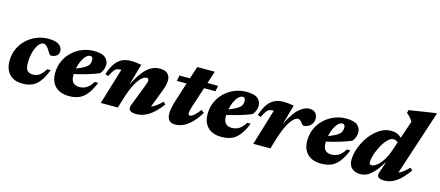

<svg xmlns="http://www.w3.org/2000/svg" viewBox="-51 -1242 4089 1786"><g transform="rotate(15 1993.5 -349.0)"><path d="M284.5 -396Q261 -396 239 -367.8Q217 -339.5 203 -291.2Q189 -243 189 -182.5Q189 -133.5 206.2 -112.5Q223.5 -91.5 263 -91.5Q296 -91.5 323.2 -109.5Q350.5 -127.5 379 -174.5H412Q383.5 -101 351.5 -59.8Q319.5 -18.5 280.2 -1.8Q241 15 191.5 15Q107 15 63.2 -31.5Q19.5 -78 19.5 -157.5Q19.5 -223.5 44.2 -277.2Q69 -331 111.2 -370Q153.5 -409 206.8 -430Q260 -451 317.5 -451Q389.5 -451 421 -427Q452.5 -403 452.5 -367.5Q452.5 -338.5 431.8 -322Q411 -305.5 376.5 -305.5Q371 -305.5 364 -313.8Q357 -322 342 -347.5Q313.5 -396 284.5 -396Z M869.5 -174.5Q839.5 -100 805.5 -58.8Q771.5 -17.5 730.8 -1.2Q690 15 638.5 15Q550.5 15 504.5 -31.5Q458.5 -78 458.5 -157.5Q458.5 -223.5 483.2 -277.2Q508 -331 550.2 -370Q592.5 -409 645.8 -430Q699 -451 756.5 -451Q833.5 -451 865.8 -423.5Q898 -396 898 -354.5Q898 -330 888.8 -306.8Q879.5 -283.5 864 -266Q815.5 -245.5 753.8 -227Q692 -208.5 628 -194.5Q628 -188.5 628 -182.5Q628 -133.5 649.2 -112.5Q670.5 -91.5 706.5 -91.5Q746.5 -91.5 776.5 -109.5Q806.5 -127.5 836.5 -174.5ZM734.5 -397.5Q714.5 -397.5 694.5 -378Q674.5 -358.5 658.5 -325Q642.5 -291.5 634.5 -249Q687 -270 714.2 -286.8Q741.5 -303.5 751 -321Q760.5 -338.5 760.5 -362Q760.5 -397.5 734.5 -397.5Z M942 -258.5 912.5 -270Q935 -339.5 964.2 -378.8Q993.5 -418 1029.5 -434.2Q1065.5 -450.5 1108.5 -450.5Q1139 -450.5 1160.5 -448Q1182 -445.5 1212.5 -440L1153.5 -230.5Q1195.5 -317.5 1234.8 -365.5Q1274 -413.5 1312 -432.2Q1350 -451 1387 -451Q1442.5 -451 1466.5 -427Q1490.5 -403 1490.5 -365.5Q1490.5 -346.5 1485.5 -321.2Q1480.5 -296 1469 -266.5L1401 -89Q1425 -97.5 1449 -115.5Q1473 -133.5 1503 -162.5L1525 -141.5Q1464.5 -60 1405.5 -22.5Q1346.5 15 1285.5 15Q1192 15 1219.5 -56.5L1298.5 -260.5Q1307 -283 1310.5 -294.8Q1314 -306.5 1314 -314.5Q1314 -337 1292 -337Q1272.5 -337 1246 -314Q1219.5 -291 1190.5 -237.5Q1161.5 -184 1133.5 -92.5L1105 0H941L1046 -347H1038.5Q1018.5 -347 1004 -341.2Q989.5 -335.5 975.5 -316.8Q961.5 -298 942 -258.5Z M1778.5 -213.5Q1762.5 -165 1759 -146.8Q1755.5 -128.5 1755.5 -119Q1755.5 -100.5 1772.5 -100.5Q1786 -100.5 1807 -117.8Q1828 -135 1864 -179.5L1891 -158.5Q1848 -89.5 1807.8 -51.8Q1767.5 -14 1730.5 0.5Q1693.5 15 1659 15Q1624 15 1602.8 -4.2Q1581.5 -23.5 1581.5 -75.5Q1581.5 -95.5 1588 -128.2Q1594.5 -161 1607.5 -202L1665 -381.5H1571.5L1581.5 -436H1682.5L1721 -555H1890.5L1851.5 -436H1953.5L1943 -381.5H1833.5Z M2338 -174.5Q2308 -100 2274 -58.8Q2240 -17.5 2199.2 -1.2Q2158.5 15 2107 15Q2019 15 1973 -31.5Q1927 -78 1927 -157.5Q1927 -223.5 1951.8 -277.2Q1976.5 -331 2018.8 -370Q2061 -409 2114.2 -430Q2167.5 -451 2225 -451Q2302 -451 2334.2 -423.5Q2366.5 -396 2366.5 -354.5Q2366.5 -330 2357.2 -306.8Q2348 -283.5 2332.5 -266Q2284 -245.5 2222.2 -227Q2160.5 -208.5 2096.5 -194.5Q2096.5 -188.5 2096.5 -182.5Q2096.5 -133.5 2117.8 -112.5Q2139 -91.5 2175 -91.5Q2215 -91.5 2245 -109.5Q2275 -127.5 2305 -174.5ZM2203 -397.5Q2183 -397.5 2163 -378Q2143 -358.5 2127 -325Q2111 -291.5 2103 -249Q2155.5 -270 2182.8 -286.8Q2210 -303.5 2219.5 -321Q2229 -338.5 2229 -362Q2229 -397.5 2203 -397.5Z M2514.5 -347H2507Q2487 -347 2472.5 -341.2Q2458 -335.5 2444 -316.8Q2430 -298 2410.5 -258.5L2381 -270Q2403.5 -339.5 2432.8 -378.8Q2462 -418 2498 -434.2Q2534 -450.5 2577 -450.5Q2607.5 -450.5 2629 -448Q2650.5 -445.5 2681 -440L2627.5 -250.5Q2682.5 -363 2734 -407Q2785.5 -451 2829.5 -451Q2869 -451 2889.2 -429.8Q2909.5 -408.5 2909.5 -373.5Q2909.5 -335 2882.2 -309.5Q2855 -284 2818 -284Q2806 -284 2789 -308.5Q2772.5 -332.5 2751.5 -332.5Q2721 -332.5 2679.8 -274Q2638.5 -215.5 2598.5 -81L2574.5 0H2409.5Z M3297.5 -174.5Q3267.5 -100 3233.5 -58.8Q3199.5 -17.5 3158.8 -1.2Q3118 15 3066.5 15Q2978.5 15 2932.5 -31.5Q2886.5 -78 2886.5 -157.5Q2886.5 -223.5 2911.2 -277.2Q2936 -331 2978.2 -370Q3020.5 -409 3073.8 -430Q3127 -451 3184.5 -451Q3261.5 -451 3293.8 -423.5Q3326 -396 3326 -354.5Q3326 -330 3316.8 -306.8Q3307.5 -283.5 3292 -266Q3243.5 -245.5 3181.8 -227Q3120 -208.5 3056 -194.5Q3056 -188.5 3056 -182.5Q3056 -133.5 3077.2 -112.5Q3098.5 -91.5 3134.5 -91.5Q3174.5 -91.5 3204.5 -109.5Q3234.5 -127.5 3264.5 -174.5ZM3162.5 -397.5Q3142.5 -397.5 3122.5 -378Q3102.5 -358.5 3086.5 -325Q3070.5 -291.5 3062.5 -249Q3115 -270 3142.2 -286.8Q3169.5 -303.5 3179 -321Q3188.5 -338.5 3188.5 -362Q3188.5 -397.5 3162.5 -397.5Z M3902 -144Q3847.5 -64 3791 -24.5Q3734.5 15 3679.5 15Q3632.5 15 3616 1Q3599.5 -13 3610.5 -46.5L3648 -158Q3602.5 -85.5 3567.8 -48.2Q3533 -11 3502.8 2Q3472.5 15 3439.5 15Q3392.5 15 3361.2 -12.5Q3330 -40 3330 -91.5Q3330 -136 3344.8 -185.5Q3359.5 -235 3386.2 -281.8Q3413 -328.5 3449.2 -366.2Q3485.5 -404 3528.2 -426.5Q3571 -449 3618 -449Q3647.5 -449 3672.8 -440Q3698 -431 3719.5 -409L3777 -578Q3765 -601 3748.2 -618.5Q3731.5 -636 3716 -648.5L3724.5 -677L3967.5 -714.5H3987L3782.5 -91Q3805 -99.5 3828.2 -117Q3851.5 -134.5 3879 -164ZM3501.5 -119.5Q3501.5 -103.5 3506 -97.8Q3510.5 -92 3524.5 -92Q3542.5 -92 3569.2 -110.8Q3596 -129.5 3624.8 -171.5Q3653.5 -213.5 3677 -283L3703 -360.5Q3696 -368.5 3684.8 -373.5Q3673.5 -378.5 3657.5 -378.5Q3636 -378.5 3614 -359.8Q3592 -341 3571.8 -310.8Q3551.5 -280.5 3535.8 -245.2Q3520 -210 3510.8 -176.8Q3501.5 -143.5 3501.5 -119.5Z"/></g></svg>

Font: Newsreader Text ExtraBold
Style: Italic
Weight: 800
Italic angle: -17°
Designer: Hugues Gentile
Foundry: Production Type
Version: Version 1.001